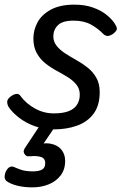

<svg xmlns="http://www.w3.org/2000/svg" viewBox="-31 -539 530 828"><path d="M201 19Q157 19 118.5 5Q80 -9 51 -31.5Q22 -54 6 -78Q0 -89 0 -100Q0 -111 14 -122Q27 -132 39 -134Q51 -136 59 -123Q82 -92 120 -71Q158 -50 201 -50Q239 -50 263.5 -59Q288 -68 300.5 -86.5Q313 -105 313 -131Q313 -156 298.5 -174Q284 -192 261.5 -206Q239 -220 213 -234Q187 -248 164.5 -266Q142 -284 127.5 -310Q113 -336 113 -373Q113 -410 131 -443Q149 -476 188.5 -497.5Q228 -519 290 -519Q335 -519 370 -506.5Q405 -494 428.5 -475Q452 -456 464 -437Q472 -425 473 -416Q474 -407 458 -394Q445 -385 435 -384Q425 -383 415 -392Q391 -417 360.5 -433.5Q330 -450 286 -450Q239 -450 219 -430.5Q199 -411 199 -382Q199 -359 213.5 -341Q228 -323 250.5 -308.5Q273 -294 299 -279.5Q325 -265 347.5 -247Q370 -229 384.5 -203.5Q399 -178 399 -142Q399 -84 372.5 -48.5Q346 -13 301 3Q256 19 201 19ZM109 269Q72 269 42.5 261.5Q13 254 -4 241Q-12 233 -11 220.5Q-10 208 -5 199Q2 186 10.5 181.5Q19 177 29 181Q42 187 61 193.5Q80 200 111 200Q136 200 150 192.5Q164 185 164 165Q164 143 144.5 137.5Q125 132 98 135Q87 136 82.5 133Q78 130 74 124Q70 117 71.5 110.5Q73 104 78 97L151 -13H220L140 105L111 89Q155 75 186 80.5Q217 86 233.5 106Q250 126 250 155Q250 192 230.5 217.5Q211 243 179 256Q147 269 109 269Z"/></svg>

Font: Playwrite IN
Style: Regular
Weight: 400
Designer: Veronika Burian, José Scaglione
Foundry: TypeTogether
Version: Version 1.002